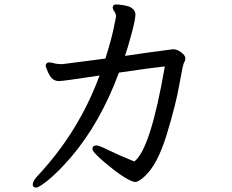

<svg xmlns="http://www.w3.org/2000/svg" viewBox="-20 -777 1040 862"><path d="M143 65Q127 65 127 52Q127 34 153 8Q335 -188 427 -438Q264 -413 245 -413Q223 -413 210 -428.5Q197 -444 185 -480Q185 -495 199 -497Q210 -497 231 -491Q246 -489 260 -489L453 -514Q478 -592 489.5 -646Q501 -700 501 -704Q501 -708 499 -714.5Q497 -721 491.5 -728.5Q486 -736 486 -743Q486 -757 503 -757Q513 -757 532 -754Q588 -746 588 -711Q588 -690 570.5 -625Q553 -560 541 -526Q654 -543 757 -556Q775 -556 793.5 -542Q812 -528 812 -516Q812 -504 806.5 -496.5Q801 -489 785.5 -399Q770 -309 728.5 -173Q687 -37 629 15Q602 40 587 40Q574 40 540.5 20Q507 0 451 -47Q395 -94 395 -108Q395 -124 413 -124Q425 -124 466 -103.5Q507 -83 583 -52Q656 -107 720 -479Q686 -476 514 -451Q430 -224 296 -68Q239 -3 197 31Q155 65 143 65Z"/></svg>

Font: ToneOZ-Pinyin-WenKai-Medium
Style: Medium
Weight: 700
Designer: Fontworks Inc.
Foundry: ToneOZ
Version: Version 0.240331